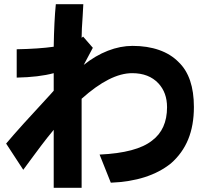

<svg xmlns="http://www.w3.org/2000/svg" viewBox="-20 -746 960 908"><path d="M366 142H234V-132Q203 -95 174.5 -57Q146 -19 135 -4Q91 56 90 57L9 -67Q72 -142 218 -299L234 -317V-400Q164 -381 59 -379V-513Q164 -515 234 -525Q236 -646 244 -726H374L371 -671Q366 -604 366 -567L373 -573L419 -520L376 -439Q431 -483 490 -506Q549 -529 607 -529Q677 -529 732.5 -509.5Q788 -490 825 -452Q897 -383 897 -240Q897 -153 870 -87Q843 -21 788 27Q683 111 504 118L451 -15Q626 -23 699 -81Q770 -134 770 -239Q770 -308 729 -352Q684 -400 605 -400Q501 -400 366 -279Z"/></svg>

Font: BM Euljiro oraeorae
Style: Regular
Weight: 400
Designer: Bongjin Kim; Bomjun Kim; Myungsoo Han; Hyesun Chae; Mikyoung Jeong; Wujin Sim; Minjae Kang; Suwha Jang;
Foundry: Sandoll Inc.
Version: Version 1.000;hotconv 1.0.109;makeexe 2.5.65596